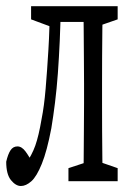

<svg xmlns="http://www.w3.org/2000/svg" viewBox="-27 -544 414 625"><path d="M41 61.5Q24.4 61.5 8.8 42.5Q-6.8 23.4 -6.8 -17.6Q-1 -42.5 7.3 -54.9Q15.6 -67.4 29.8 -67.4Q43.9 -67.4 56.2 -50.8Q68.4 -34.2 81.1 -9.3V7.3H55.7V-9.3Q76.7 -38.6 87.9 -70.1Q99.1 -101.6 108.4 -156.7Q116.7 -197.8 121.6 -255.9Q126.5 -314 130.6 -382.8Q134.8 -451.7 134.8 -523.9H170.9Q169.9 -466.3 167.5 -411.1Q165 -356 161.4 -305.4Q157.7 -254.9 152.1 -210Q146.5 -165 140.1 -126.5Q126 -52.2 109.1 -10.7Q92.3 30.8 75 46.1Q57.6 61.5 41 61.5ZM74.2 -481V-523.9H148.9V-456.5H140.1ZM148.9 -472.7V-523.9H275.9V-472.7ZM195.8 45.9V3.4L270 -21H285.6L356 3.4V45.9ZM244.1 45.9Q245.1 18.6 245.4 -25.6Q245.6 -69.8 246.1 -118.7Q246.6 -167.5 246.6 -206.1V-271.5Q246.6 -310.1 246.1 -358.9Q245.6 -407.7 245.4 -452.6Q245.1 -497.6 244.1 -523.9H307.6Q306.6 -497.1 306.2 -452.4Q305.7 -407.7 305.4 -358.9Q305.2 -310.1 305.2 -271.5V-206.1Q305.2 -167.5 305.4 -118.7Q305.7 -69.8 306.2 -25.6Q306.6 18.6 307.6 45.9ZM275.9 -456.5V-523.9H356V-481L285.6 -456.5Z"/></svg>

Font: Scarab Serif
Style: Condensed
Weight: 400
Designer: John Roberts
Foundry: Scarab
Version: 1.0